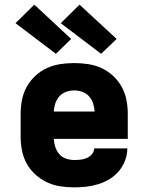

<svg xmlns="http://www.w3.org/2000/svg" viewBox="-20 -800 640 828"><path d="M300 8Q270 8 240 3.5Q210 -1 182.5 -14Q155 -27 132.5 -47.5Q110 -68 95.5 -94Q81 -120 75 -150Q69 -180 69 -210V-310Q69 -340 75 -370Q81 -400 95.5 -426Q110 -452 132.5 -473Q155 -494 182.5 -506.5Q210 -519 240 -523.5Q270 -528 300 -528Q330 -528 360 -523.5Q390 -519 417.5 -506.5Q445 -494 467.5 -473Q490 -452 504.5 -426Q519 -400 525 -370Q531 -340 531 -310V-201H212Q213 -183 218.5 -166Q224 -149 235.5 -135.5Q247 -122 264.5 -116Q282 -110 300 -110Q314 -110 327.5 -111.5Q341 -113 354 -118.5Q367 -124 376.5 -135Q386 -146 386 -160H529Q529 -133 519.5 -108Q510 -83 493 -62.5Q476 -42 453 -28Q430 -14 404.5 -6Q379 2 352.5 5Q326 8 300 8ZM212 -319H388Q387 -337 381.5 -354Q376 -371 364 -384.5Q352 -398 335 -404Q318 -410 300 -410Q282 -410 265 -404Q248 -398 236 -384.5Q224 -371 218.5 -354Q213 -337 212 -319ZM416 -568 242 -700 323 -780 483 -632ZM221 -568 47 -700 128 -780 287 -632Z"/></svg>

Font: Iosevka Heavy Extended
Style: Regular
Weight: 900
Width: 7
Monospace: yes
Designer: Belleve Invis
Foundry: Belleve Invis
Version: Version 32.5.0; ttfautohint (v1.8.4)